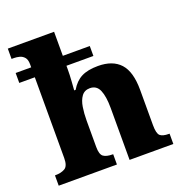

<svg xmlns="http://www.w3.org/2000/svg" viewBox="-135 -879 950 998"><g transform="rotate(-20 340.0 -380.0)"><path d="M21 0V-57H24Q55 -57 76 -69Q97 -81 97 -125V-572H11V-627H97V-644Q97 -670 86 -682.5Q75 -695 59.5 -699Q44 -703 30 -703H16V-760H272V-627H421V-572H272V-554Q272 -521 269.5 -486.5Q267 -452 266 -438H274Q298 -479 333 -497Q368 -515 425 -515Q506 -515 547.5 -469.5Q589 -424 589 -323V-128Q589 -82 603 -69.5Q617 -57 651 -57H655V0H413V-287Q413 -351 398 -386Q383 -421 346 -421Q316 -421 300 -399Q284 -377 278.5 -342Q273 -307 273 -269V-122Q273 -81 289.5 -69Q306 -57 339 -57H343V0Z"/></g></svg>

Font: Noto Serif Tamil ExtraBold
Style: Regular
Weight: 800
Designer: Indian Type Foundry, Tom Grace, and the Monotype Design Team
Foundry: Monotype Imaging Inc.
Version: Version 2.004; ttfautohint (v1.8.4.7-5d5b)